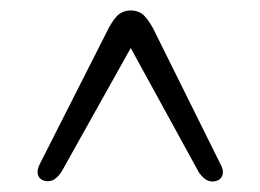

<svg xmlns="http://www.w3.org/2000/svg" viewBox="-20 -732 499 368"><path d="M248.5 -672H213L361.5 -401Q371 -388 380.2 -385.2Q389.5 -382.5 398 -386.5Q405.5 -390.5 407 -398.8Q408.5 -407 402 -418.5L273 -678.5Q261 -699.5 251.8 -705.8Q242.5 -712 230.5 -712Q219 -712 209.5 -705.8Q200 -699.5 188.5 -678.5L57 -419Q51 -408 52.2 -399.5Q53.5 -391 61 -387Q69.5 -383 78.8 -385.8Q88 -388.5 97.5 -402Z"/></svg>

Font: Fraunces 36pt
Style: Regular
Weight: 400
Version: Version 1.000;[b76b70a41]